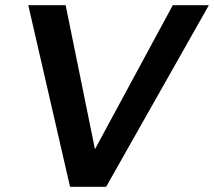

<svg xmlns="http://www.w3.org/2000/svg" viewBox="-20 -720 825 740"><path d="M646 -700H785L389 0H250L89 -700H233L346 -145Z"/></svg>

Font: TypoPRO Montserrat Alternates
Style: Italic
Weight: 500
Italic angle: -11.3°
Designer: Julieta Ulanovsky
Foundry: Julieta Ulanovsky
Version: Version 6.001